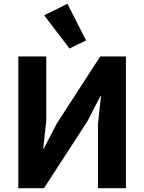

<svg xmlns="http://www.w3.org/2000/svg" viewBox="-20 -997 764 1017"><path d="M77 -698H225V-357L209 -210H212L281 -343L511 -698H647V0H499V-341L515 -488H512L443 -355L213 0H77ZM214 -916 337 -977 436 -783 348 -740Z"/></svg>

Font: Plexus Sans Bold
Style: Regular
Weight: 700
Version: Version 2.001;PS 002.001;hotconv 1.0.70;makeotf.lib2.5.58329